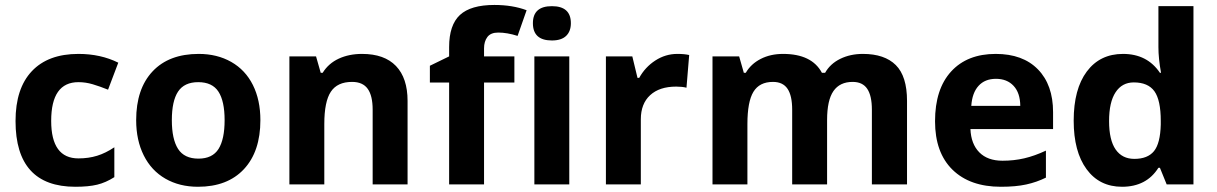

<svg xmlns="http://www.w3.org/2000/svg" viewBox="-20 -730 4816 760"><path d="M278.3 9.3Q41.5 9.3 41.5 -251Q41.5 -379.9 106 -448.2Q170.4 -516.6 290.5 -516.6Q378.4 -516.6 448.2 -481.9L407.7 -375Q375 -388.2 346.9 -396.5Q318.8 -404.8 290.5 -404.8Q182.6 -404.8 182.6 -251.5Q182.6 -103 290.5 -103Q330.6 -103 364.5 -113.5Q398.4 -124 432.6 -147V-28.8Q398.9 -7.3 364.7 1Q330.6 9.3 278.3 9.3Z M660.2 -254.4Q660.2 -179.2 684.8 -140.6Q709.5 -102.1 765.6 -102.1Q820.8 -102.1 845 -140.4Q869.1 -178.7 869.1 -254.4Q869.1 -329.6 844.7 -367.2Q820.3 -404.8 764.6 -404.8Q709.5 -404.8 684.8 -367.4Q660.2 -330.1 660.2 -254.4ZM1010.7 -254.4Q1010.7 -130.4 945.6 -60.5Q880.4 9.3 763.7 9.3Q690.4 9.3 634.8 -22.7Q579.1 -54.7 549.1 -114.7Q519 -174.8 519 -254.4Q519 -378.4 584 -447.5Q648.9 -516.6 766.6 -516.6Q839.4 -516.6 895.3 -484.9Q951.2 -453.1 981 -393.6Q1010.7 -334 1010.7 -254.4Z M1593.3 0H1455.1V-295.9Q1455.1 -351.1 1435.5 -378.4Q1416 -405.8 1373.5 -405.8Q1315.4 -405.8 1289.6 -366.9Q1263.7 -328.1 1263.7 -238.8V0H1125.5V-506.8H1231L1249.5 -441.9H1257.3Q1280.3 -479 1320.8 -497.8Q1361.3 -516.6 1413.1 -516.6Q1501.5 -516.6 1547.4 -468.8Q1593.3 -420.9 1593.3 -330.6Z M2016.1 -403.3H1896V0H1757.8V-403.3H1681.6V-469.7L1757.8 -506.8V-543.9Q1757.8 -630.9 1800.5 -670.7Q1843.3 -710.4 1937 -710.4Q2008.8 -710.4 2064.5 -689.5L2028.8 -587.9Q1987.3 -601.1 1952.1 -601.1Q1922.4 -601.1 1909.2 -583.5Q1896 -565.9 1896 -538.6V-506.8H2016.1ZM2089.4 -638.2Q2089.4 -705.6 2164.6 -705.6Q2239.7 -705.6 2239.7 -638.2Q2239.7 -606 2220.9 -587.9Q2202.1 -569.8 2164.6 -569.8Q2089.4 -569.8 2089.4 -638.2ZM2233.4 0H2095.2V-506.8H2233.4Z M2661.1 -516.6Q2689.5 -516.6 2708 -512.2L2697.3 -382.8Q2680.7 -387.2 2656.7 -387.2Q2590.3 -387.2 2553.5 -353.3Q2516.6 -319.3 2516.6 -257.8V0H2378.4V-506.8H2482.9L2503.4 -421.9H2510.3Q2533.7 -464.4 2574 -490.5Q2614.3 -516.6 2661.1 -516.6Z M3253.9 0H3115.7V-295.9Q3115.7 -351.1 3097.4 -378.4Q3079.1 -405.8 3039.6 -405.8Q2986.3 -405.8 2962.4 -366.7Q2938.5 -327.6 2938.5 -238.8V0H2800.3V-506.8H2905.8L2924.3 -441.9H2932.1Q2952.6 -477.1 2991.2 -496.8Q3029.8 -516.6 3079.6 -516.6Q3193.4 -516.6 3233.4 -441.9H3246.1Q3266.1 -477.5 3305.9 -497.1Q3345.7 -516.6 3395.5 -516.6Q3481.4 -516.6 3525.9 -472.4Q3570.3 -428.2 3570.3 -330.6V0H3431.2V-295.9Q3431.2 -351.1 3412.8 -378.4Q3394.5 -405.8 3355 -405.8Q3304.2 -405.8 3279.1 -369.6Q3253.9 -333.5 3253.9 -254.4Z M3922.4 -418Q3878.4 -418 3853.3 -390.1Q3828.1 -362.3 3824.7 -311H4018.6Q4018.1 -362.3 3992.2 -390.1Q3966.3 -418 3922.4 -418ZM3941.9 9.3Q3819.3 9.3 3750.2 -58.3Q3681.2 -126 3681.2 -250Q3681.2 -377.4 3744.9 -447Q3808.6 -516.6 3921.4 -516.6Q4028.8 -516.6 4088.6 -455.3Q4148.4 -394 4148.4 -286.1V-219.2H3821.3Q3823.7 -160.2 3856.4 -127Q3889.2 -93.8 3948.2 -93.8Q3993.7 -93.8 4034.4 -103.3Q4075.2 -112.8 4120.1 -133.8V-26.9Q4083.5 -8.8 4042.2 0.2Q4001 9.3 3941.9 9.3Z M4421.4 9.3Q4332 9.3 4281 -60.3Q4230 -129.9 4230 -252.4Q4230 -377.4 4282 -447Q4334 -516.6 4425.3 -516.6Q4521 -516.6 4571.3 -441.9H4575.7Q4565.4 -499 4565.4 -543.5V-705.6H4704.1V0H4598.1L4571.3 -65.9H4565.4Q4518.1 9.3 4421.4 9.3ZM4470.2 -101.1Q4522.9 -101.1 4547.9 -131.8Q4572.8 -162.6 4574.7 -236.8V-251.5Q4574.7 -333.5 4549.6 -368.7Q4524.4 -403.8 4467.8 -403.8Q4421.4 -403.8 4395.8 -364.7Q4370.1 -325.7 4370.1 -251Q4370.1 -175.8 4396 -138.4Q4421.9 -101.1 4470.2 -101.1Z"/></svg>

Font: Bpm'online Open Sans
Style: Bold
Weight: 700
Foundry: Ascender Corporation
Version: Version 1.10